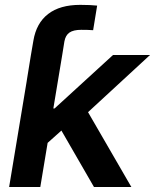

<svg xmlns="http://www.w3.org/2000/svg" viewBox="-20 -750 622 770"><path d="M87.4 -427.2 104 -529.3 113.8 -586.4Q125.5 -657.2 172.9 -693.8Q220.2 -730.5 301.8 -730.5Q323.2 -730.5 340.3 -729.7Q357.4 -729 369.6 -727.5L353.5 -628.9Q344.2 -629.9 330.6 -630.1Q316.9 -630.4 305.7 -630.4Q274.4 -630.4 258.5 -619.4Q242.7 -608.4 238.3 -584L229.5 -529.3L212.4 -427.2ZM158.7 -166 183.1 -314.9H198.7L433.1 -529.3H581.5L298.3 -268.1H272.9ZM16.6 0 104.5 -529.3H229.5L141.6 0ZM356.9 0 218.3 -240.2 316.9 -328.1 506.8 0Z"/></svg>

Font: Inter 24pt SemiBold
Style: Italic
Weight: 600
Italic angle: -9.3988°
Designer: Rasmus Andersson
Foundry: rsms
Version: Version 4.001;git-66647c0bb